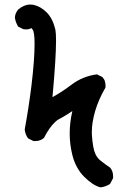

<svg xmlns="http://www.w3.org/2000/svg" viewBox="-20 -806 540 838"><path d="M295.9 -321.3Q267.6 -302.7 252 -293.9Q236.3 -285.2 234.4 -284.2Q232.4 -283.2 230.5 -281.7Q228.5 -280.3 226.6 -278.8Q224.6 -277.3 222.7 -275.4Q196.3 -252 171.9 -204.1Q156.2 -190.4 134.8 -190.4Q131.8 -190.4 126 -190.4L102.5 -202.1Q89.8 -219.7 87.9 -241.2Q105.5 -336.9 117.2 -431.6Q130.9 -544.9 130.9 -614.3Q130.9 -664.1 123 -675.8Q119.1 -681.6 117.2 -683.6Q108.4 -677.7 93.8 -677.7Q85 -677.7 82 -678.7L59.6 -689.5Q46.9 -710 44.9 -730.5Q46.9 -750 59.6 -764.6Q85 -786.1 111.3 -786.1Q118.2 -786.1 125 -785.2Q157.2 -778.3 183.6 -752Q210 -725.6 221.7 -676.8Q224.6 -662.1 224.6 -627.9Q224.6 -552.7 209 -381.8Q251 -405.3 291 -435.5Q340.8 -473.6 403.3 -481.4L426.8 -469.7Q435.5 -460 438 -450.7Q440.4 -441.4 440.4 -435.5Q440.4 -429.7 440.4 -423.8Q410.2 -372.1 395.5 -321.8Q380.9 -271.5 380.9 -232.4Q380.9 -225.6 380.9 -219.7Q384.8 -158.2 396.5 -133.8Q404.3 -117.2 417 -106.4Q441.4 -86.9 460.9 -74.2Q473.6 -58.6 473.6 -37.1Q473.6 -34.2 473.6 -28.3L460 -2.9Q439.5 9.8 418 11.7Q384.8 2.9 347.7 -34.2Q310.5 -71.3 295.9 -128.9Q284.2 -175.8 284.2 -223.6Q284.2 -271.5 295.9 -321.3Z"/></svg>

Font: JasonHandwriting2
Style: SemiBold
Weight: 600
Version: Version 1.04.7